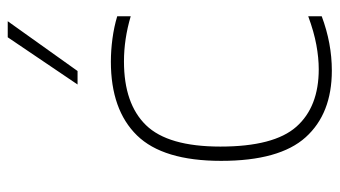

<svg xmlns="http://www.w3.org/2000/svg" viewBox="-206 -642 857 484"><g transform="rotate(-90 222.0 -399.5)"><path d="M286.5 9Q178 9 118.5 -57Q59 -123 59 -270Q59 -416.5 123.2 -482.2Q187.5 -548 309 -548Q337.5 -548 367.2 -544Q397 -540 423.5 -532V-498Q366 -515 309.5 -515Q203 -515 149 -459.5Q95 -404 95 -272Q95 -137 145 -80.5Q195 -24 290 -24Q318.5 -24 351.2 -30Q384 -36 423.5 -50.5V-16.5Q355.5 9 286.5 9ZM251.5 -632 370.5 -808H411L285.5 -632Z"/></g></svg>

Font: Encode Sans Semi Expanded Thin
Style: Regular
Weight: 100
Width: 6
Designer: Multiple Designers
Foundry: Impallari Type
Version: Version 3.000; ttfautohint (v1.8.3) -l 8 -r 50 -G 200 -x 14 